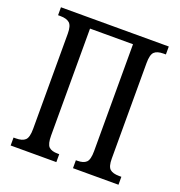

<svg xmlns="http://www.w3.org/2000/svg" viewBox="-129 -823 872 932"><g transform="rotate(20 306.5 -357.0)"><path d="M28 -41H40Q73 -41 88 -55Q103 -69 103 -113V-605Q103 -646 87.5 -659.5Q72 -673 40 -673H28V-714H585V-673H573Q540 -673 525.5 -659Q511 -645 511 -601V-108Q511 -67 526 -54Q541 -41 573 -41H585V0H350V-41H357Q389 -41 403.5 -55Q418 -69 418 -113V-665H196V-113Q196 -69 210 -55Q224 -41 256 -41H264V0H28Z"/></g></svg>

Font: Noto Serif Cond
Style: Regular
Weight: 400
Width: 3
Designer: Monotype Design Team
Foundry: Monotype Imaging Inc.
Version: Version 1.001